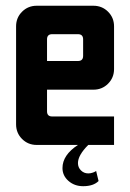

<svg xmlns="http://www.w3.org/2000/svg" viewBox="-20 -502 451 665"><path d="M250 -383.6H160.7Q142.9 -383.6 142.9 -365.7V-290.7H250Q267.9 -290.7 267.9 -308.6V-365.7Q267.9 -383.6 250 -383.6ZM107.1 -482.1H303.6Q333.6 -482.1 354.3 -461.4Q375 -440.7 375 -410.7V-262.9Q375 -232.9 354.3 -212.1Q333.6 -191.4 303.6 -191.4H142.9V-116.4Q142.9 -98.6 160.7 -98.6H375V0H285.7Q250 35.7 250 62.9Q250 77.9 260.4 88.2Q270.7 98.6 285.7 98.6Q292.9 98.6 299.6 96.4Q306.4 94.3 310 92.1L312.9 90L321.4 125Q303.6 142.9 267.9 142.9Q237.9 142.9 217.1 124.6Q196.4 106.4 196.4 80Q196.4 35 250 0H107.1Q77.1 0 56.4 -20.7Q35.7 -41.4 35.7 -71.4V-410.7Q35.7 -440.7 56.4 -461.4Q77.1 -482.1 107.1 -482.1Z"/></svg>

Font: Aire Exterior
Style: Regular
Weight: 400
Width: 4
Designer: Jayvee Enaguas (HarvettFox96)
Version: 20190503.02